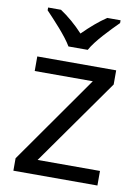

<svg xmlns="http://www.w3.org/2000/svg" viewBox="-86 -824 642 882"><g transform="rotate(10 235.0 -383.0)"><path d="M189 -606H279C303 -651 366 -715 404 -753V-766H342C307 -743 269 -710 233 -674C200 -710 161 -743 126 -766H66V-753C102 -715 163 -651 189 -606ZM431 0V-68H140L424 -470V-536H56V-468H327L39 -58V0Z"/></g></svg>

Font: Noto Sans Gujarati UI
Style: Regular
Weight: 400
Designer: Jelle Bosma - Monotype Design Team, Universal Thirst
Foundry: Monotype Imaging Inc.
Version: Version 2.106